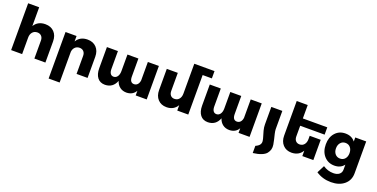

<svg xmlns="http://www.w3.org/2000/svg" viewBox="-22 -1725 5729 2917"><g transform="rotate(20 2842.5 -266.5)"><path d="M428 -548Q518 -548 571.5 -492Q625 -436 625 -341V0H447V-290Q447 -336 422 -362.5Q397 -389 355 -389Q306 -388 277.5 -354.5Q249 -321 249 -267V0H71V-757H249V-453Q307 -548 428 -548Z M1110 -548Q1200 -548 1253.5 -492Q1307 -436 1307 -341V0H1129V-290Q1129 -336 1104.5 -362.5Q1080 -389 1037 -389Q993 -388 965 -360Q937 -332 932 -286V211H754V-541H932V-453Q989 -548 1110 -548Z M2085 -541H2263V0H2085V-75Q2038 6 1937 8Q1874 8 1829.5 -25.5Q1785 -59 1766 -119Q1718 6 1589 8Q1509 8 1466 -47.5Q1423 -103 1423 -199V-541H1601V-250Q1601 -204 1619 -178Q1637 -152 1671 -152Q1710 -153 1732.5 -186.5Q1755 -220 1755 -273V-541H1932V-250Q1932 -152 2002 -152Q2037 -153 2058.5 -177.5Q2080 -202 2085 -243Z M3084 -757V-639H2935V0H2757V-87Q2700 8 2584 8Q2496 8 2443.5 -48.5Q2391 -105 2391 -199V-541H2569V-250Q2569 -204 2592.5 -177.5Q2616 -151 2656 -152Q2703 -153 2730 -186.5Q2757 -220 2757 -274V-757Z M3748 -541H3926V0H3748V-75Q3701 6 3600 8Q3537 8 3492.5 -25.5Q3448 -59 3429 -119Q3381 6 3252 8Q3172 8 3129 -47.5Q3086 -103 3086 -199V-541H3264V-250Q3264 -204 3282 -178Q3300 -152 3334 -152Q3373 -153 3395.5 -186.5Q3418 -220 3418 -273V-541H3595V-250Q3595 -152 3665 -152Q3700 -153 3721.5 -177.5Q3743 -202 3748 -243Z M4055 98V214Q4137 204 4191 182Q4245 160 4269.5 129Q4294 98 4303 64Q4312 30 4305.5 -12.5Q4299 -55 4289.5 -92Q4280 -129 4270 -172.5Q4260 -216 4259 -246V-541H4081V-257Q4081 -212 4094 -161.5Q4107 -111 4118.5 -77Q4130 -43 4134.5 -9Q4139 25 4120 51.5Q4101 78 4055 98Z M4986 -422H4591V-250Q4591 -204 4614.5 -178Q4638 -152 4678 -152Q4725 -153 4752 -186.5Q4779 -220 4779 -274V-328H4957V0H4779V-88Q4724 6 4606 8Q4518 8 4465.5 -48.5Q4413 -105 4413 -199V-757H4591V-540H4986Z M5438 -541H5615V-26Q5615 88 5534 156Q5453 224 5321 224Q5185 224 5079 153L5141 31Q5218 83 5308 83Q5369 83 5403.5 55Q5438 27 5438 -21V-101Q5384 -30 5284 -30Q5182 -30 5117.5 -102Q5053 -174 5053 -291Q5053 -406 5116 -476.5Q5179 -547 5280 -547Q5382 -547 5438 -475ZM5438 -286Q5438 -343 5408 -378Q5378 -413 5329 -413Q5280 -413 5249.5 -377.5Q5219 -342 5219 -286Q5219 -230 5249.5 -195Q5280 -160 5329 -160Q5378 -160 5408 -195Q5438 -230 5438 -286Z"/></g></svg>

Font: Montserrat arm
Style: Bold
Weight: 700
Designer: Julieta Ulanovsky
Foundry: Julieta Ulanovsky
Version: Version 6.000;PS 006.000;hotconv 1.0.88;makeotf.lib2.5.64775